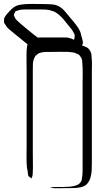

<svg xmlns="http://www.w3.org/2000/svg" viewBox="-115 -969 503 995"><path d="M361 -598V-123Q361 -104 360 -84.5Q359 -65 353 -46Q350 -36 344 -26.5Q338 -17 330 -10Q319 -2 305 1Q291 4 277 5Q262 6 246.5 6Q231 6 216 6Q202 6 188 6.5Q174 7 160 6L147 3Q145 1 145 2Q145 1 146 1.5Q147 2 147 2Q150 1 155 1Q164 0 172.5 0Q181 0 190 0H214Q229 0 247.5 -1.5Q266 -3 282 -9Q298 -15 306 -30Q308 -32 308 -35Q308 -38 309 -40Q311 -51 312 -61.5Q313 -72 313 -82V-530Q313 -553 313.5 -584Q314 -615 312 -637Q312 -645 311 -653Q310 -661 307 -668Q304 -674 299 -679Q297 -684 294 -685Q293 -687 289.5 -688Q286 -689 284 -690Q274 -696 263 -697.5Q252 -699 240 -700Q219 -701 198.5 -700.5Q178 -700 157 -700Q144 -700 130.5 -700Q117 -700 104 -698Q100 -697 94.5 -695.5Q89 -694 84 -692Q82 -691 80 -689Q78 -687 76 -685Q75 -684 72.5 -682.5Q70 -681 68 -679Q67 -677 66 -674Q65 -671 63 -669Q56 -653 55.5 -636Q55 -619 55 -602V-224Q55 -209 55 -181Q55 -153 55.5 -125Q56 -97 55 -82Q55 -74 54.5 -66.5Q54 -59 51 -51Q50 -51 49 -47.5Q48 -44 48 -44Q46 -44 46 -46Q44 -48 42.5 -49Q41 -50 39 -51L32 -57Q31 -59 31 -62.5Q31 -66 30 -68Q29 -76 28 -83.5Q27 -91 25 -98Q22 -121 22.5 -156Q23 -191 23 -213V-597Q23 -620 22.5 -653.5Q22 -687 23 -709Q24 -720 25.5 -730Q27 -740 33 -750Q35 -756 38 -759Q40 -761 42 -761.5Q44 -762 45 -763Q53 -769 67 -772Q81 -775 96 -775Q111 -775 126 -775H198Q210 -775 223.5 -775Q237 -775 248 -771Q264 -767 276 -756Q288 -745 302 -737Q311 -732 322 -729Q333 -726 341 -719Q345 -716 349 -710.5Q353 -705 354 -701Q358 -694 359 -684.5Q360 -675 360 -667Q362 -651 361.5 -634Q361 -617 361 -598ZM221 -711Q199 -710 177 -710Q155 -710 132 -710Q113 -710 93 -712Q73 -714 55 -723Q43 -728 32.5 -736Q22 -744 12 -752L-37 -792Q-50 -803 -64.5 -814.5Q-79 -826 -87 -841Q-88 -843 -91 -846.5Q-94 -850 -94 -853Q-95 -855 -94.5 -857.5Q-94 -860 -94 -861Q-94 -864 -94 -868Q-94 -872 -93 -875Q-92 -877 -91 -879Q-90 -881 -89 -882Q-86 -887 -83 -891.5Q-80 -896 -76 -900Q-67 -910 -56.5 -920.5Q-46 -931 -34 -937Q-24 -942 -13 -944Q-2 -946 9 -947Q32 -949 60 -948.5Q88 -948 110 -948Q133 -948 157 -946Q181 -944 200 -930Q213 -921 223.5 -908Q234 -895 244 -883Q252 -873 261 -863Q270 -853 278 -842Q283 -835 288.5 -827Q294 -819 298 -810Q301 -805 303 -798Q305 -791 306 -785Q308 -778 310 -772Q312 -766 313 -759Q313 -757 314 -754Q315 -751 315 -748Q315 -746 314 -743Q313 -740 312 -738Q311 -736 311 -732.5Q311 -729 309 -727Q308 -726 306 -725Q304 -724 302 -723Q298 -720 293.5 -718Q289 -716 283 -715Q268 -713 253 -712.5Q238 -712 221 -711ZM18 -824Q38 -808 59.5 -790Q81 -772 103 -761Q126 -751 152.5 -750.5Q179 -750 201 -750Q210 -750 219.5 -750Q229 -750 238 -751Q241 -752 245 -752Q249 -752 251 -753Q254 -754 256.5 -756.5Q259 -759 261 -760Q267 -763 270 -766Q271 -768 271 -770.5Q271 -773 271 -774Q271 -777 272 -780.5Q273 -784 272 -787Q271 -792 268.5 -796Q266 -800 264 -804Q260 -813 252.5 -821.5Q245 -830 239 -838Q228 -852 216.5 -866Q205 -880 191 -892Q183 -899 174 -904.5Q165 -910 154 -913Q138 -919 119 -919.5Q100 -920 83 -920H16Q6 -920 -4 -919Q-14 -918 -24 -914Q-26 -913 -29.5 -912.5Q-33 -912 -35 -910Q-36 -909 -37.5 -905.5Q-39 -902 -40 -900Q-41 -899 -42 -896.5Q-43 -894 -43 -892Q-44 -891 -42.5 -889Q-41 -887 -41 -885Q-37 -874 -30 -866Q-19 -855 -7 -845Q5 -835 18 -824Z"/></svg>

Font: Rubik Vinyl
Style: Regular
Weight: 400
Designer: Hubert and Fischer, NaN
Foundry: Hubert and Fischer, NaN
Version: Version 2.200